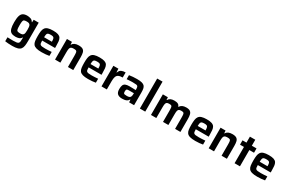

<svg xmlns="http://www.w3.org/2000/svg" viewBox="170 -2327 6142 4117"><g transform="rotate(30 3240.5 -268.5)"><path d="M267 206Q218 206 168.5 202.5Q119 199 91 194V96Q120 97 161 98Q202 99 235 99Q286 99 315.5 94Q345 89 359.5 75.5Q374 62 378 35.5Q382 9 382 -34V-64H375Q353 -25 314.5 -12Q276 1 228 1Q164 1 125.5 -21.5Q87 -44 70 -100Q53 -156 53 -256Q53 -357 70.5 -414Q88 -471 126.5 -494.5Q165 -518 228 -518Q271 -518 313.5 -504Q356 -490 379 -446H386L390 -510H514V-60Q514 9 507 59.5Q500 110 476 142.5Q452 175 402 190.5Q352 206 267 206ZM284 -111Q317 -111 336 -119Q355 -127 366 -144Q376 -162 379 -190Q382 -218 382 -257Q382 -296 379 -324Q376 -352 366 -369Q356 -387 336.5 -395.5Q317 -404 284 -404Q240 -404 219 -395Q198 -386 192 -354.5Q186 -323 186 -257Q186 -191 192 -160Q198 -129 219 -120Q240 -111 284 -111Z M883 8Q798 8 748.5 -6.5Q699 -21 675 -52Q651 -83 644.5 -133Q638 -183 638 -254Q638 -323 645 -372.5Q652 -422 675 -454.5Q698 -487 745 -502.5Q792 -518 871 -518Q950 -518 994.5 -502.5Q1039 -487 1059 -455Q1079 -423 1084 -373Q1089 -323 1089 -254V-215H770Q770 -177 773.5 -153.5Q777 -130 790.5 -118Q804 -106 833 -102Q862 -98 914 -98Q945 -98 989 -100.5Q1033 -103 1069 -106V-8Q1036 -1 983.5 3.5Q931 8 883 8ZM770 -297H963Q963 -349 955 -374Q947 -399 926.5 -406.5Q906 -414 869 -414Q826 -414 805 -405Q784 -396 777.5 -371Q771 -346 770 -297Z M1213 0V-510H1337L1341 -446H1349Q1387 -518 1504 -518Q1573 -518 1607.5 -495.5Q1642 -473 1653 -428.5Q1664 -384 1664 -319V0H1532V-270Q1532 -332 1526.5 -360Q1521 -388 1502 -395.5Q1483 -403 1442 -403Q1399 -403 1378.5 -389Q1358 -375 1351.5 -344.5Q1345 -314 1345 -264V0Z M2033 8Q1948 8 1898.5 -6.5Q1849 -21 1825 -52Q1801 -83 1794.5 -133Q1788 -183 1788 -254Q1788 -323 1795 -372.5Q1802 -422 1825 -454.5Q1848 -487 1895 -502.5Q1942 -518 2021 -518Q2100 -518 2144.5 -502.5Q2189 -487 2209 -455Q2229 -423 2234 -373Q2239 -323 2239 -254V-215H1920Q1920 -177 1923.5 -153.5Q1927 -130 1940.5 -118Q1954 -106 1983 -102Q2012 -98 2064 -98Q2095 -98 2139 -100.5Q2183 -103 2219 -106V-8Q2186 -1 2133.5 3.5Q2081 8 2033 8ZM1920 -297H2113Q2113 -349 2105 -374Q2097 -399 2076.5 -406.5Q2056 -414 2019 -414Q1976 -414 1955 -405Q1934 -396 1927.5 -371Q1921 -346 1920 -297Z M2363 0V-510H2487L2491 -422H2499Q2519 -479 2560 -498.5Q2601 -518 2662 -518V-392Q2597 -392 2560.5 -374Q2524 -356 2509.5 -315Q2495 -274 2495 -204V0Z M2873 8Q2799 8 2760 -26Q2721 -60 2721 -143Q2721 -201 2735 -236Q2749 -271 2784 -286.5Q2819 -302 2881 -302Q2894 -302 2921.5 -301.5Q2949 -301 2980.5 -300Q3012 -299 3038 -298V-318Q3038 -362 3028.5 -382Q3019 -402 2990 -406.5Q2961 -411 2903 -411Q2881 -411 2852 -410Q2823 -409 2796 -407Q2769 -405 2753 -403V-503Q2843 -518 2947 -518Q3022 -518 3067 -506Q3112 -494 3134 -469Q3156 -444 3163 -404.5Q3170 -365 3170 -312V0H3047L3043 -62H3035Q3018 -31 2990.5 -16Q2963 -1 2932 3.5Q2901 8 2873 8ZM2936 -94Q2968 -94 2989.5 -101Q3011 -108 3023 -127Q3038 -153 3038 -205V-220H2917Q2874 -220 2861.5 -209Q2849 -198 2849 -156Q2849 -130 2855 -116.5Q2861 -103 2879.5 -98.5Q2898 -94 2936 -94Z M3313 0V-743H3446V0Z M3588 0V-510H3712L3716 -446H3723Q3761 -518 3870 -518Q3931 -518 3962.5 -500.5Q3994 -483 4007 -446H4015Q4053 -518 4166 -518Q4230 -518 4262.5 -495.5Q4295 -473 4306 -428.5Q4317 -384 4317 -319V0H4185V-270Q4185 -332 4180 -360Q4175 -388 4158 -395.5Q4141 -403 4105 -403Q4067 -403 4048.5 -389.5Q4030 -376 4024.5 -345.5Q4019 -315 4019 -264V0H3886V-270Q3886 -332 3881 -360Q3876 -388 3859 -395.5Q3842 -403 3807 -403Q3768 -403 3749.5 -389.5Q3731 -376 3725.5 -345.5Q3720 -315 3720 -264V0Z M4687 8Q4602 8 4552.5 -6.5Q4503 -21 4479 -52Q4455 -83 4448.5 -133Q4442 -183 4442 -254Q4442 -323 4449 -372.5Q4456 -422 4479 -454.5Q4502 -487 4549 -502.5Q4596 -518 4675 -518Q4754 -518 4798.5 -502.5Q4843 -487 4863 -455Q4883 -423 4888 -373Q4893 -323 4893 -254V-215H4574Q4574 -177 4577.5 -153.5Q4581 -130 4594.5 -118Q4608 -106 4637 -102Q4666 -98 4718 -98Q4749 -98 4793 -100.5Q4837 -103 4873 -106V-8Q4840 -1 4787.5 3.5Q4735 8 4687 8ZM4574 -297H4767Q4767 -349 4759 -374Q4751 -399 4730.5 -406.5Q4710 -414 4673 -414Q4630 -414 4609 -405Q4588 -396 4581.5 -371Q4575 -346 4574 -297Z M5017 0V-510H5141L5145 -446H5153Q5191 -518 5308 -518Q5377 -518 5411.5 -495.5Q5446 -473 5457 -428.5Q5468 -384 5468 -319V0H5336V-270Q5336 -332 5330.5 -360Q5325 -388 5306 -395.5Q5287 -403 5246 -403Q5203 -403 5182.5 -389Q5162 -375 5155.5 -344.5Q5149 -314 5149 -264V0Z M5658 0V-403H5560V-510H5658V-658H5791V-510H5907V-403H5791V0Z M6222 8Q6137 8 6087.5 -6.5Q6038 -21 6014 -52Q5990 -83 5983.5 -133Q5977 -183 5977 -254Q5977 -323 5984 -372.5Q5991 -422 6014 -454.5Q6037 -487 6084 -502.5Q6131 -518 6210 -518Q6289 -518 6333.5 -502.5Q6378 -487 6398 -455Q6418 -423 6423 -373Q6428 -323 6428 -254V-215H6109Q6109 -177 6112.5 -153.5Q6116 -130 6129.5 -118Q6143 -106 6172 -102Q6201 -98 6253 -98Q6284 -98 6328 -100.5Q6372 -103 6408 -106V-8Q6375 -1 6322.5 3.5Q6270 8 6222 8ZM6109 -297H6302Q6302 -349 6294 -374Q6286 -399 6265.5 -406.5Q6245 -414 6208 -414Q6165 -414 6144 -405Q6123 -396 6116.5 -371Q6110 -346 6109 -297Z"/></g></svg>

Font: Saira SemiBold
Style: Regular
Weight: 600
Designer: Hector Gatti with collaboration of the Omnibus-Type team
Foundry: Omnibus-Type
Version: Version 1.100; ttfautohint (v1.8.3)